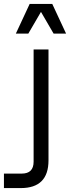

<svg xmlns="http://www.w3.org/2000/svg" viewBox="-80 -750 354 970"><path d="M-60.1 200.2V127H29.8Q89.8 127 89.8 66.9V-500H165V60.1Q165 200.2 24.9 200.2ZM0 -580.1 69.8 -730H184.1L253.9 -580.1H190.9L127 -689.9L63 -580.1Z"/></svg>

Font: Uncut Sans
Style: Regular
Weight: 400
Designer: Kasper Nordkvist
Foundry: UNCUT.wtf
Version: Version 1.304;Glyphs 3.2 (3246)